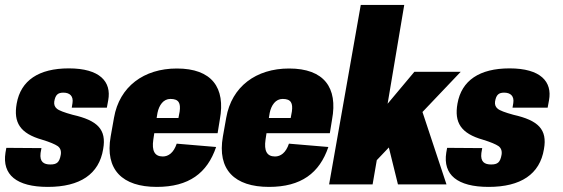

<svg xmlns="http://www.w3.org/2000/svg" viewBox="-50 -731 2231 761"><path d="M139.6 9.8C267.1 9.8 342.8 -40.5 358.9 -140.1C373 -218.3 335.9 -253.9 238.3 -275.9C204.6 -285.2 183.6 -293 175.3 -300.3C167 -307.1 163.6 -316.4 165 -328.1C169.4 -355.5 179.7 -363.8 201.2 -363.8C226.6 -363.8 241.7 -350.1 237.3 -322.3L234.4 -304.2H373.5L378.9 -333.5C392.6 -407.2 345.7 -460 222.7 -460C103.5 -460 32.2 -412.1 16.1 -320.3C2.9 -245.6 29.3 -202.1 117.2 -177.2C147.5 -168 168 -159.2 178.7 -151.9C189 -144.5 193.4 -132.8 190.9 -117.7C185.5 -86.9 174.8 -79.1 149.4 -79.1C124 -79.1 106.4 -88.9 110.8 -124.5L114.3 -144L-24.9 -145L-28.3 -126C-42 -38.6 15.1 9.8 139.6 9.8Z M571.3 9.8C698.7 9.8 771.5 -44.9 806.6 -148.4L650.4 -161.6C638.2 -125 617.2 -110.8 595.2 -110.8C562.5 -110.8 551.3 -133.8 557.6 -177.2L561.5 -203.1H812.5L821.3 -257.3C844.7 -383.8 789.6 -459.5 650.9 -459.5C520 -459.5 423.3 -387.7 401.9 -264.6L388.7 -190.4C365.2 -58.1 435.1 9.8 571.3 9.8ZM570.8 -263.2 574.2 -283.7C580.6 -314.5 597.7 -338.9 625.5 -338.9C659.2 -338.9 666.5 -321.8 662.1 -289.1L657.2 -263.2Z M1016.1 9.8C1143.6 9.8 1216.3 -44.9 1251.5 -148.4L1095.2 -161.6C1083 -125 1062 -110.8 1040 -110.8C1007.3 -110.8 996.1 -133.8 1002.4 -177.2L1006.3 -203.1H1257.3L1266.1 -257.3C1289.6 -383.8 1234.4 -459.5 1095.7 -459.5C964.8 -459.5 868.2 -387.7 846.7 -264.6L833.5 -190.4C810.1 -58.1 879.9 9.8 1016.1 9.8ZM1015.6 -263.2 1019 -283.7C1025.4 -314.5 1042.5 -338.9 1070.3 -338.9C1104 -338.9 1111.3 -321.8 1106.9 -289.1L1102.1 -263.2Z M1254.4 0H1426.8L1443.4 -96.2L1491.2 -146.5L1527.3 0H1719.7L1624.5 -287.1L1775.9 -446.3H1592.3L1486.3 -319.8L1552.2 -711.4H1379.9Z M1886.7 9.8C2014.2 9.8 2089.8 -40.5 2106 -140.1C2120.1 -218.3 2083 -253.9 1985.4 -275.9C1951.7 -285.2 1930.7 -293 1922.4 -300.3C1914.1 -307.1 1910.6 -316.4 1912.1 -328.1C1916.5 -355.5 1926.8 -363.8 1948.2 -363.8C1973.6 -363.8 1988.8 -350.1 1984.4 -322.3L1981.4 -304.2H2120.6L2126 -333.5C2139.6 -407.2 2092.8 -460 1969.7 -460C1850.6 -460 1779.3 -412.1 1763.2 -320.3C1750 -245.6 1776.4 -202.1 1864.3 -177.2C1894.5 -168 1915 -159.2 1925.8 -151.9C1936 -144.5 1940.4 -132.8 1938 -117.7C1932.6 -86.9 1921.9 -79.1 1896.5 -79.1C1871.1 -79.1 1853.5 -88.9 1857.9 -124.5L1861.3 -144L1722.2 -145L1718.8 -126C1705.1 -38.6 1762.2 9.8 1886.7 9.8Z"/></svg>

Font: Roboto Flex Super Cond Black
Style: Italic
Weight: 900
Width: 3
Italic angle: -10°
Designer: Berlow after Robertson
Foundry: Google
Version: Version 3.200;Glyphs 3.3 (3311)